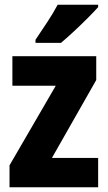

<svg xmlns="http://www.w3.org/2000/svg" viewBox="-20 -786 453 806"><path d="M392 0H20V-92L214 -426H32V-550H384V-450L198 -123H392ZM392 -756Q376 -738 348.5 -710.5Q321 -683 291 -655Q261 -627 236 -606H129V-619Q154 -656 179 -694Q204 -732 222 -766H392Z"/></svg>

Font: Noto Sans Condensed ExtraBold
Style: Regular
Weight: 800
Width: 3
Designer: Monotype Design Team
Foundry: Monotype Imaging Inc.
Version: Version 2.013; ttfautohint (v1.8.4.7-5d5b)